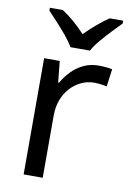

<svg xmlns="http://www.w3.org/2000/svg" viewBox="-87 -819 586 872"><g transform="rotate(10 206.5 -383.0)"><path d="M335 -546Q350 -546 367.5 -544.5Q385 -543 398 -540L387 -459Q374 -462 358.5 -464Q343 -466 329 -466Q298 -466 270 -453Q242 -440 220 -416.5Q198 -393 185.5 -360Q173 -327 173 -286V0H85V-536H157L167 -438H171Q188 -468 212 -492.5Q236 -517 267 -531.5Q298 -546 335 -546ZM194 -606Q181 -629 159 -655.5Q137 -682 113 -708Q89 -734 71 -753V-766H131Q157 -749 185 -725Q213 -701 238 -674Q265 -701 293 -725Q321 -749 347 -766H409V-753Q390 -734 365.5 -708Q341 -682 318.5 -655.5Q296 -629 284 -606Z"/></g></svg>

Font: Noto Sans Khmer
Style: Regular
Weight: 400
Designer: Danh Hong and the Monotype Design Team
Foundry: Monotype Imaging Inc.
Version: Version 2.003